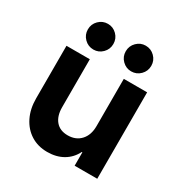

<svg xmlns="http://www.w3.org/2000/svg" viewBox="-165 -826 918 962"><g transform="rotate(30 294.0 -345.0)"><path d="M240.8 9.2Q186.7 9.2 145.8 -16.7Q105 -42.5 82.1 -88.8Q59.2 -135 59.2 -195.8V-500H194.2V-222.5Q194.2 -171.7 218.8 -142.9Q243.3 -114.2 288.3 -114.2Q335 -114.2 362.9 -144.6Q390.8 -175 390.8 -226.7V-500H525.8V0H395V-77.5H391.7Q370.8 -35.8 332.1 -13.3Q293.3 9.2 240.8 9.2ZM403.3 -550.8Q373.3 -550.8 351.7 -572.5Q330 -594.2 330 -625Q330 -655.8 351.7 -677.5Q373.3 -699.2 403.3 -699.2Q434.2 -699.2 455.8 -677.5Q477.5 -655.8 477.5 -625Q477.5 -594.2 455.8 -572.5Q434.2 -550.8 403.3 -550.8ZM185 -550.8Q154.2 -550.8 132.5 -572.5Q110.8 -594.2 110.8 -625Q110.8 -655.8 132.5 -677.5Q154.2 -699.2 185 -699.2Q215 -699.2 236.7 -677.5Q258.3 -655.8 258.3 -625Q258.3 -594.2 236.7 -572.5Q215 -550.8 185 -550.8Z"/></g></svg>

Font: Funnel Sans Light
Style: Bold
Weight: 700
Version: Version 1.000